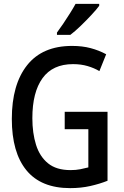

<svg xmlns="http://www.w3.org/2000/svg" viewBox="-20 -961 640 991"><path d="M342 10Q192 10 116.5 -82Q41 -174 41 -347Q41 -525 120 -624.5Q199 -724 352 -724Q405 -724 448 -712.5Q491 -701 528 -681L493 -594Q466 -610 432 -620Q398 -630 357 -630Q252 -630 199.5 -557.5Q147 -485 147 -351Q147 -274 166 -213.5Q185 -153 228 -118Q271 -83 344 -83Q372 -83 394.5 -87.5Q417 -92 436 -97V-294H314V-384H535V-28Q495 -12 446.5 -1Q398 10 342 10ZM274 -793Q289 -813 306.5 -839Q324 -865 341 -892Q358 -919 370 -941H492V-931Q479 -913 452.5 -884.5Q426 -856 396.5 -827.5Q367 -799 343 -781H274Z"/></svg>

Font: Noto Sans Mono Medium
Style: Regular
Weight: 500
Designer: Monotype Design Team
Foundry: Monotype Imaging Inc.
Version: Version 2.014